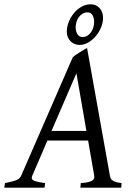

<svg xmlns="http://www.w3.org/2000/svg" viewBox="-37 -864 617 884"><path d="M200.2 -261.2H360.8L314.9 -526.9ZM521 0H333L335 -21Q369.6 -23.4 384.8 -31Q399.9 -38.6 397 -54.2L368.7 -216.8H181.2L111.3 -54.2Q104.5 -39.1 118.9 -32.5Q133.3 -25.9 170.9 -21L168 0H-17.1L-14.2 -21Q16.6 -26.9 35.2 -33.4Q53.7 -40 60.1 -54.2L297.9 -600.1Q304.2 -606 313 -612.1Q321.8 -618.2 331.1 -623.8Q340.3 -629.4 348.9 -634.5Q357.4 -639.6 363.8 -643.1L469.2 -54.2Q470.2 -47.4 472.9 -42.2Q475.6 -37.1 481.4 -33Q487.3 -28.8 497.3 -25.9Q507.3 -22.9 522.9 -21ZM396.5 -763.2Q396.5 -780.3 389.2 -793.7Q381.8 -807.1 366.7 -807.1Q353 -807.1 342.8 -800.8Q332.5 -794.4 325.4 -784.4Q318.4 -774.4 314.9 -762.2Q311.5 -750 311.5 -738.3Q311.5 -720.2 319.6 -706.8Q327.6 -693.4 342.8 -693.4Q356 -693.4 366 -700Q376 -706.5 382.8 -716.6Q389.6 -726.6 393.1 -739Q396.5 -751.5 396.5 -763.2ZM437.5 -781.2Q437.5 -761.2 429 -739.5Q420.4 -717.8 405.5 -699.5Q390.6 -681.2 370.8 -669.2Q351.1 -657.2 328.6 -657.2Q315.9 -657.2 305.2 -662.1Q294.4 -667 286.6 -675.3Q278.8 -683.6 274.7 -694.3Q270.5 -705.1 270.5 -717.3Q270.5 -739.3 279.1 -761.7Q287.6 -784.2 302.5 -802.5Q317.4 -820.8 337.4 -832.5Q357.4 -844.2 380.4 -844.2Q406.2 -844.2 421.9 -826.4Q437.5 -808.6 437.5 -781.2Z"/></svg>

Font: Gentium
Style: Italic
Weight: 400
Italic angle: -7°
Designer: J. Victor Gaultney
Version: Version 1.02; 2005; OFL release